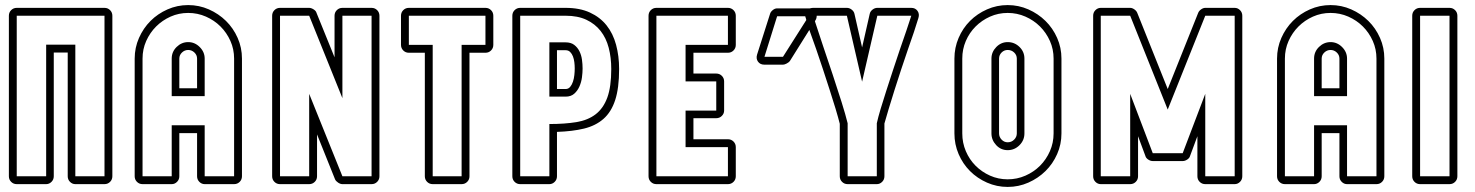

<svg xmlns="http://www.w3.org/2000/svg" viewBox="-20 -726 5816 757"><path d="M15 -664Q15 -677 24 -686Q33 -695 46 -695H392Q405 -695 414 -686Q423 -677 423 -664V-31Q423 -18 414 -9Q405 0 392 0H277Q265 0 256 -9Q247 -18 247 -31V-519H192V-31Q192 -18 183 -9Q174 0 162 0H46Q33 0 24 -9Q15 -18 15 -31ZM46 -31H162V-550H277V-31H392V-664H46Z M757 -201H687V-31Q687 -18 678 -9Q669 0 657 0H542Q529 0 520 -9Q511 -18 511 -31V-495Q511 -538 528 -576.5Q545 -615 573.5 -643.5Q602 -672 640.5 -689Q679 -706 722 -706Q765 -706 803.5 -689Q842 -672 871 -643.5Q900 -615 917 -576.5Q934 -538 934 -495V-31Q934 -18 925 -9Q916 0 903 0H787Q775 0 766 -9Q757 -18 757 -31ZM757 -378V-495Q757 -509 746.5 -519Q736 -529 722 -529Q708 -529 697.5 -519Q687 -509 687 -495V-378ZM657 -347V-495Q657 -522 676.5 -541Q696 -560 722 -560Q748 -560 767.5 -540.5Q787 -521 787 -495V-347ZM787 -31H903V-495Q903 -532 888.5 -564.5Q874 -597 849.5 -621.5Q825 -646 792 -660.5Q759 -675 722 -675Q685 -675 652.5 -660.5Q620 -646 595.5 -621.5Q571 -597 556.5 -564.5Q542 -532 542 -495V-31H657V-232H787Z M1053 -664Q1053 -677 1062 -686Q1071 -695 1084 -695H1199Q1207 -695 1216.5 -689Q1226 -683 1228 -675L1299 -500V-664Q1299 -677 1308 -686Q1317 -695 1330 -695H1445Q1458 -695 1467 -686Q1476 -677 1476 -664V-31Q1476 -18 1467 -9Q1458 0 1445 0H1330Q1322 0 1313 -6Q1304 -12 1301 -19L1230 -196V-31Q1230 -18 1221 -9Q1212 0 1199 0H1084Q1071 0 1062 -9Q1053 -18 1053 -31ZM1084 -31H1199V-356L1330 -31H1445V-664H1330V-339L1199 -664H1084Z M1831 -518V-31Q1831 -18 1822 -9Q1813 0 1800 0H1686Q1673 0 1664 -9Q1655 -18 1655 -31V-518H1592Q1579 -518 1570 -527Q1561 -536 1561 -549V-664Q1561 -677 1570 -686Q1579 -695 1592 -695H1894Q1907 -695 1916 -686Q1925 -677 1925 -664V-549Q1925 -536 1916 -527Q1907 -518 1894 -518ZM1894 -549V-664H1592V-549H1686V-31H1800V-549Z M2210 -695Q2266 -695 2306 -676.5Q2346 -658 2371.5 -626Q2397 -594 2409 -549.5Q2421 -505 2421 -454Q2421 -379 2405.5 -331.5Q2390 -284 2359 -257Q2328 -230 2282.5 -219Q2237 -208 2176 -206V-31Q2176 -18 2167 -9Q2158 0 2146 0H2031Q2018 0 2009 -9Q2000 -18 2000 -31V-664Q2000 -677 2009 -686Q2018 -695 2031 -695ZM2176 -375H2210Q2221 -375 2228 -383.5Q2235 -392 2239 -404Q2243 -416 2244.5 -430Q2246 -444 2246 -456Q2246 -468 2244.5 -480.5Q2243 -493 2239 -503.5Q2235 -514 2228 -521Q2221 -528 2210 -528H2176ZM2146 -559H2210Q2231 -559 2244 -549Q2257 -539 2264.5 -524Q2272 -509 2274.5 -491Q2277 -473 2277 -456Q2277 -440 2274.5 -421Q2272 -402 2264.5 -385Q2257 -368 2244 -356.5Q2231 -345 2210 -345H2146ZM2031 -664V-31H2146V-237Q2207 -237 2252.5 -244.5Q2298 -252 2328.5 -275.5Q2359 -299 2374.5 -341.5Q2390 -384 2390 -454Q2390 -499 2380 -537.5Q2370 -576 2348 -604Q2326 -632 2292 -648Q2258 -664 2210 -664Z M2568 0Q2555 0 2546 -9Q2537 -18 2537 -31V-664Q2537 -677 2546 -686Q2555 -695 2568 -695H2850Q2863 -695 2872 -686Q2881 -677 2881 -664V-549Q2881 -536 2872 -527Q2863 -518 2850 -518H2714V-436H2804Q2817 -436 2826 -427Q2835 -418 2835 -405V-290Q2835 -278 2826 -269Q2817 -260 2804 -260H2714V-177H2850Q2863 -177 2872 -168Q2881 -159 2881 -146V-31Q2881 -18 2872 -9Q2863 0 2850 0ZM2850 -31V-146H2683V-290H2804V-405H2683V-549H2850V-664H2568V-31Z M3016 -671Q3018 -679 3026.5 -686Q3035 -693 3044 -693H3169H3173Q3181 -695 3186 -695H3319Q3329 -695 3338 -688Q3347 -681 3349 -671L3379 -539L3409 -671Q3411 -681 3420 -688Q3429 -695 3439 -695H3573Q3589 -695 3597.5 -683Q3606 -671 3601 -655Q3594 -632 3583.5 -600Q3573 -568 3560 -532Q3547 -494 3533 -452Q3519 -410 3506.5 -370Q3494 -330 3483.5 -295.5Q3473 -261 3467 -239V-31Q3467 -18 3458 -9Q3449 0 3437 0H3322Q3309 0 3300 -9Q3291 -18 3291 -31V-238Q3285 -262 3274.5 -297Q3264 -332 3251 -372Q3238 -412 3224.5 -453.5Q3211 -495 3198 -532L3171 -608L3094 -485Q3090 -480 3081.5 -475.5Q3073 -471 3067 -471H2994Q2977 -471 2968.5 -483Q2960 -495 2965 -511ZM3439 -664 3379 -404 3319 -664H3200Q3200 -653 3195 -646L3193 -642Q3206 -601 3225 -545Q3244 -489 3263 -432Q3282 -375 3298 -324Q3314 -273 3322 -240V-31H3437V-240Q3442 -263 3452 -296.5Q3462 -330 3474.5 -368.5Q3487 -407 3500.5 -448.5Q3514 -490 3527.5 -529.5Q3541 -569 3553 -603.5Q3565 -638 3573 -664ZM2994 -502H3067L3159 -647L3157 -655Q3155 -659 3155 -662H3044Z M3953 -706Q3996 -706 4034.5 -689Q4073 -672 4102 -643.5Q4131 -615 4148 -576.5Q4165 -538 4165 -495V-200Q4165 -157 4148 -118.5Q4131 -80 4102 -51.5Q4073 -23 4034.5 -6Q3996 11 3953 11Q3910 11 3871.5 -6Q3833 -23 3804.5 -51.5Q3776 -80 3759.5 -118.5Q3743 -157 3743 -200V-495Q3743 -538 3759.5 -576.5Q3776 -615 3804.5 -643.5Q3833 -672 3871.5 -689Q3910 -706 3953 -706ZM3989 -495Q3989 -509 3978.5 -519Q3968 -529 3953 -529Q3939 -529 3929 -519Q3919 -509 3919 -495V-200Q3919 -186 3929 -175.5Q3939 -165 3953 -165Q3968 -165 3978.5 -175.5Q3989 -186 3989 -200ZM4019 -200Q4019 -173 3999.5 -153.5Q3980 -134 3953 -134Q3926 -134 3907.5 -154Q3889 -174 3889 -200V-495Q3889 -521 3908 -540.5Q3927 -560 3953 -560Q3980 -560 3999.5 -541Q4019 -522 4019 -495ZM3953 -675Q3916 -675 3883.5 -660.5Q3851 -646 3826.5 -621.5Q3802 -597 3788 -564.5Q3774 -532 3774 -495V-200Q3774 -163 3788 -130Q3802 -97 3826.5 -72.5Q3851 -48 3883.5 -33.5Q3916 -19 3953 -19Q3990 -19 4023 -33.5Q4056 -48 4080.5 -72.5Q4105 -97 4119.5 -130Q4134 -163 4134 -200V-495Q4134 -532 4119.5 -564.5Q4105 -597 4080.5 -621.5Q4056 -646 4023 -660.5Q3990 -675 3953 -675Z M4672 -111Q4670 -103 4661 -97Q4652 -91 4643 -91H4525Q4516 -91 4507 -97Q4498 -103 4496 -111L4467 -189V-31Q4467 -18 4458 -9Q4449 0 4436 0H4320Q4308 0 4299 -9Q4290 -18 4290 -31V-664Q4290 -677 4299 -686Q4308 -695 4320 -695H4436Q4444 -695 4452.5 -689Q4461 -683 4464 -675L4584 -375L4704 -675Q4707 -683 4715.5 -689Q4724 -695 4732 -695H4848Q4860 -695 4869 -686Q4878 -677 4878 -664V-31Q4878 -18 4869 -9Q4860 0 4848 0H4732Q4719 0 4710 -9Q4701 -18 4701 -31V-189ZM4732 -356V-31H4848V-664H4732L4584 -294L4436 -664H4320V-31H4436V-356L4525 -122H4643Z M5261 -201H5191V-31Q5191 -18 5182 -9Q5173 0 5161 0H5046Q5033 0 5024 -9Q5015 -18 5015 -31V-495Q5015 -538 5032 -576.5Q5049 -615 5077.5 -643.5Q5106 -672 5144.5 -689Q5183 -706 5226 -706Q5269 -706 5307.5 -689Q5346 -672 5375 -643.5Q5404 -615 5421 -576.5Q5438 -538 5438 -495V-31Q5438 -18 5429 -9Q5420 0 5407 0H5291Q5279 0 5270 -9Q5261 -18 5261 -31ZM5261 -378V-495Q5261 -509 5250.5 -519Q5240 -529 5226 -529Q5212 -529 5201.5 -519Q5191 -509 5191 -495V-378ZM5161 -347V-495Q5161 -522 5180.5 -541Q5200 -560 5226 -560Q5252 -560 5271.5 -540.5Q5291 -521 5291 -495V-347ZM5291 -31H5407V-495Q5407 -532 5392.5 -564.5Q5378 -597 5353.5 -621.5Q5329 -646 5296 -660.5Q5263 -675 5226 -675Q5189 -675 5156.5 -660.5Q5124 -646 5099.5 -621.5Q5075 -597 5060.5 -564.5Q5046 -532 5046 -495V-31H5161V-232H5291Z M5579 0Q5566 0 5557 -9Q5548 -18 5548 -31V-664Q5548 -677 5557 -686Q5566 -695 5579 -695H5695Q5708 -695 5717 -686Q5726 -677 5726 -664V-31Q5726 -18 5717 -9Q5708 0 5695 0ZM5695 -31V-664H5579V-31Z"/></svg>

Font: Lichte PostBus
Style: Regular
Weight: 400
Designer: Peter Wiegel
Version: Version 1.001